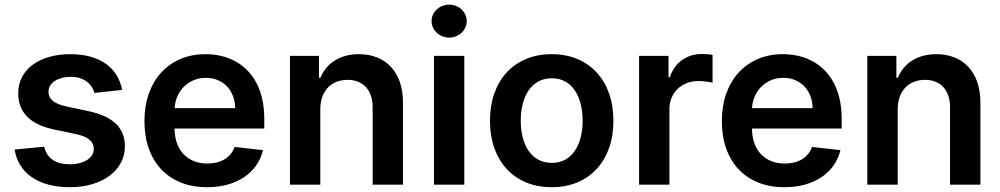

<svg xmlns="http://www.w3.org/2000/svg" viewBox="-20 -782 4236 813"><path d="M380 -388.5Q376.4 -402 368.4 -414.2Q360.4 -426.5 348.2 -435.9Q335.9 -445.3 318.9 -451Q301.8 -456.7 279.5 -456.7Q259.2 -456.7 242 -452.1Q224.8 -447.4 212.2 -439.3Q199.6 -431.1 192.5 -419.6Q185.4 -408 185.4 -394.2Q185 -370.4 202.9 -355.3Q220.9 -340.2 262.4 -331L355.5 -311.1Q432.9 -294.4 470.7 -258Q508.5 -221.6 508.9 -163.4Q508.9 -124.6 491.7 -92.5Q474.4 -60.4 443.5 -37.5Q412.6 -14.6 369.9 -2Q327.1 10.7 275.9 10.7Q225.9 10.7 185.2 -0.2Q144.5 -11 114.7 -31.6Q84.9 -52.2 66.4 -81.7Q47.9 -111.2 41.9 -148.8L167.3 -160.9Q175.4 -123.9 203.3 -105.1Q231.2 -86.3 275.6 -86.3Q298.7 -86.3 317.3 -91.3Q335.9 -96.2 349.3 -104.9Q362.6 -113.6 369.9 -125.7Q377.1 -137.8 377.1 -151.6Q377.1 -175.1 359.2 -190.3Q341.3 -205.6 303.6 -213.8L210.6 -233.3Q132.1 -249.6 94.5 -288.5Q56.8 -327.4 57.2 -387.1Q57.2 -425.1 73.2 -455.6Q89.1 -486.2 118.1 -507.6Q147 -529.1 187.7 -540.8Q228.3 -552.6 277.7 -552.6Q325.6 -552.6 363.5 -541.9Q401.3 -531.2 428.8 -511.5Q456.3 -491.8 473.4 -464Q490.4 -436.1 497.2 -401.3Z M856.5 10.7Q794.7 10.7 745.7 -9.1Q696.7 -28.8 662.5 -65.3Q628.2 -101.9 609.9 -153.6Q591.6 -205.3 591.6 -269.5Q591.6 -332.7 609.9 -384.8Q628.2 -436.8 662.1 -474.1Q696 -511.4 743.6 -532Q791.2 -552.6 849.8 -552.6Q883.5 -552.6 915 -545.5Q946.4 -538.4 974.1 -523.6Q1001.8 -508.9 1024.7 -486.5Q1047.6 -464.1 1064.3 -433.6Q1081 -403.1 1090 -364Q1099.1 -324.9 1099.1 -277V-237.6H719.1Q719.5 -202.4 729.6 -174.9Q739.7 -147.4 758 -128.4Q776.3 -109.4 801.7 -99.4Q827.1 -89.5 858.3 -89.5Q900.2 -89.5 930.4 -107.2Q960.6 -125 973.7 -159.8L1093.8 -146.3Q1085.2 -110.8 1065 -81.9Q1044.7 -52.9 1014.4 -32.3Q984 -11.7 944.1 -0.5Q904.1 10.7 856.5 10.7ZM975.9 -324.2Q975.5 -351.9 966.4 -375.5Q957.4 -399.1 941.1 -416.2Q924.7 -433.2 902 -442.8Q879.3 -452.4 851.6 -452.4Q822.8 -452.4 799.2 -442.1Q775.6 -431.8 758.3 -414.4Q741.1 -397 731 -373.8Q720.9 -350.5 719.5 -324.2Z M1336.3 0H1207.7V-545.5H1330.6V-452.8H1337Q1346.2 -475.5 1361.3 -494Q1376.4 -512.4 1397 -525.4Q1417.6 -538.4 1443.4 -545.5Q1469.1 -552.6 1499.6 -552.6Q1541.9 -552.6 1576.3 -538.9Q1610.8 -525.2 1635.3 -498.9Q1659.8 -472.7 1673.1 -434.5Q1686.4 -396.3 1686.4 -347.3V0H1557.9V-327.4Q1557.9 -354.8 1550.6 -376.4Q1543.3 -398.1 1529.7 -413Q1516 -427.9 1496.3 -435.9Q1476.6 -443.9 1451.7 -443.9Q1426.1 -443.9 1405 -435.5Q1383.9 -427.2 1368.6 -411.2Q1353.3 -395.2 1344.8 -372.2Q1336.3 -349.1 1336.3 -319.6Z M1817.5 -545.5H1946V0H1817.5ZM1882.1 -622.9Q1866.8 -622.9 1853.2 -628.4Q1839.5 -633.9 1829.4 -643.3Q1819.2 -652.7 1813.4 -665.5Q1807.5 -678.3 1807.5 -692.5Q1807.5 -707 1813.4 -719.8Q1819.2 -732.6 1829.4 -742Q1839.5 -751.4 1853.2 -756.9Q1866.8 -762.4 1882.1 -762.4Q1897.4 -762.4 1910.9 -756.9Q1924.4 -751.4 1934.5 -742Q1944.6 -732.6 1950.5 -719.8Q1956.3 -707 1956.3 -692.5Q1956.3 -678.3 1950.5 -665.5Q1944.6 -652.7 1934.5 -643.3Q1924.4 -633.9 1910.9 -628.4Q1897.4 -622.9 1882.1 -622.9Z M2316.1 10.7Q2256 10.7 2207.7 -9.6Q2159.4 -29.8 2125.4 -66.8Q2091.3 -103.7 2073 -155.5Q2054.7 -207.4 2054.7 -270.6Q2054.7 -334.2 2073 -386Q2091.3 -437.9 2125.4 -475Q2159.4 -512.1 2207.7 -532.3Q2256 -552.6 2316.1 -552.6Q2376.1 -552.6 2424.4 -532.3Q2472.7 -512.1 2506.7 -475Q2540.8 -437.9 2559.1 -386Q2577.4 -334.2 2577.4 -270.6Q2577.4 -207.4 2559.1 -155.5Q2540.8 -103.7 2506.7 -66.8Q2472.7 -29.8 2424.4 -9.6Q2376.1 10.7 2316.1 10.7ZM2316.8 -92.3Q2349.4 -92.3 2373.9 -106.2Q2398.4 -120 2414.6 -144.2Q2430.8 -168.3 2438.9 -201Q2447.1 -233.7 2447.1 -271Q2447.1 -308.2 2438.9 -341.1Q2430.8 -373.9 2414.6 -398.3Q2398.4 -422.6 2373.9 -436.6Q2349.4 -450.6 2316.8 -450.6Q2283.7 -450.6 2258.9 -436.6Q2234 -422.6 2217.7 -398.3Q2201.3 -373.9 2193.2 -341.1Q2185 -308.2 2185 -271Q2185 -233.7 2193.2 -201Q2201.3 -168.3 2217.7 -144.2Q2234 -120 2258.9 -106.2Q2283.7 -92.3 2316.8 -92.3Z M2686.1 -545.5H2810.7V-454.5H2816.4Q2823.9 -478.3 2837 -496.6Q2850.1 -514.9 2867.7 -527.5Q2885.3 -540.1 2906.4 -546.7Q2927.6 -553.3 2951 -553.3Q2961.6 -553.3 2975 -552.4Q2988.3 -551.5 2997.2 -549.7V-431.5Q2992.9 -432.9 2986.2 -434.1Q2979.4 -435.4 2971.2 -436.4Q2963.1 -437.5 2954.4 -438.2Q2945.7 -438.9 2937.5 -438.9Q2910.9 -438.9 2888.5 -430.2Q2866.1 -421.5 2849.6 -405.7Q2833.1 -389.9 2823.9 -368.3Q2814.6 -346.6 2814.6 -320.7V0H2686.1Z M3301.5 10.7Q3239.7 10.7 3190.7 -9.1Q3141.7 -28.8 3107.4 -65.3Q3073.2 -101.9 3054.9 -153.6Q3036.6 -205.3 3036.6 -269.5Q3036.6 -332.7 3054.9 -384.8Q3073.2 -436.8 3107.1 -474.1Q3141 -511.4 3188.6 -532Q3236.2 -552.6 3294.7 -552.6Q3328.5 -552.6 3359.9 -545.5Q3391.3 -538.4 3419 -523.6Q3446.7 -508.9 3469.6 -486.5Q3492.5 -464.1 3509.2 -433.6Q3525.9 -403.1 3535 -364Q3544 -324.9 3544 -277V-237.6H3164.1Q3164.4 -202.4 3174.5 -174.9Q3184.7 -147.4 3202.9 -128.4Q3221.2 -109.4 3246.6 -99.4Q3272 -89.5 3303.3 -89.5Q3345.2 -89.5 3375.4 -107.2Q3405.5 -125 3418.7 -159.8L3538.7 -146.3Q3530.2 -110.8 3509.9 -81.9Q3489.7 -52.9 3459.3 -32.3Q3429 -11.7 3389 -0.5Q3349.1 10.7 3301.5 10.7ZM3420.8 -324.2Q3420.5 -351.9 3411.4 -375.5Q3402.3 -399.1 3386 -416.2Q3369.7 -433.2 3346.9 -442.8Q3324.2 -452.4 3296.5 -452.4Q3267.8 -452.4 3244.1 -442.1Q3220.5 -431.8 3203.3 -414.4Q3186.1 -397 3176 -373.8Q3165.8 -350.5 3164.4 -324.2Z M3781.2 0H3652.7V-545.5H3775.6V-452.8H3782Q3791.2 -475.5 3806.3 -494Q3821.4 -512.4 3842 -525.4Q3862.6 -538.4 3888.3 -545.5Q3914.1 -552.6 3944.6 -552.6Q3986.9 -552.6 4021.3 -538.9Q4055.8 -525.2 4080.3 -498.9Q4104.8 -472.7 4118.1 -434.5Q4131.4 -396.3 4131.4 -347.3V0H4002.8V-327.4Q4002.8 -354.8 3995.6 -376.4Q3988.3 -398.1 3974.6 -413Q3960.9 -427.9 3941.2 -435.9Q3921.5 -443.9 3896.7 -443.9Q3871.1 -443.9 3850 -435.5Q3828.8 -427.2 3813.6 -411.2Q3798.3 -395.2 3789.8 -372.2Q3781.2 -349.1 3781.2 -319.6Z"/></svg>

Font: Interop SemBd
Style: Regular
Weight: 600
Designer: Rasmus Andersson, Google, Jang Haemin
Foundry: jhaemin
Version: Version 1.008